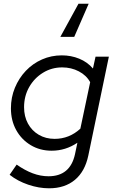

<svg xmlns="http://www.w3.org/2000/svg" viewBox="-20 -807 621 1037"><path d="M245 210Q190 210 132.5 190.5Q75 171 32 137L70 82Q114 113 156.5 129Q199 145 242 145Q359 145 385 26L398 -36Q334 7 259 7Q196 7 146 -23Q96 -53 67.5 -104.5Q39 -156 39 -222Q39 -281 60.5 -333Q82 -385 119.5 -424.5Q157 -464 207 -486Q257 -508 314 -508Q364 -508 408 -490Q452 -472 482 -437L496 -501H568L457 33Q439 119 384.5 164.5Q330 210 245 210ZM275 -57Q354 -57 414 -112L467 -363Q447 -400 406 -421.5Q365 -443 316 -443Q259 -443 212 -414Q165 -385 137.5 -336.5Q110 -288 110 -228Q110 -178 131 -139.5Q152 -101 189.5 -79Q227 -57 275 -57ZM459 -787 381 -608H306L404 -787Z"/></svg>

Font: Red Hat Display VF
Style: Italic
Weight: 300
Italic angle: -12°
Designer: Pentagram, MCKL
Foundry: Pentagram, MCKL
Version: Version 1.023